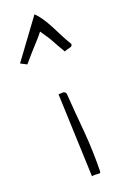

<svg xmlns="http://www.w3.org/2000/svg" viewBox="-190 -782 526 827"><g transform="rotate(-20 73.0 -368.0)"><path d="M65.4 -378.9Q77.1 -378.9 85.4 -379.9Q93.8 -380.9 99.6 -370.1Q102.5 -326.2 106.4 -280.8Q110.4 -235.4 114.3 -189.5Q118.2 -143.6 119.6 -97.2Q121.1 -50.8 120.1 -6.8Q120.1 -1 117.2 0.5Q114.3 2 108.9 1.5Q103.5 1 96.2 0.5Q88.9 0 80.1 2ZM83 -660.2Q70.3 -643.6 57.6 -629.9Q44.9 -616.2 33.2 -603Q21.5 -589.8 9.3 -576.2Q-2.9 -562.5 -16.6 -545.9L-44.9 -560.5L85.9 -738.3Q103.5 -720.7 116.7 -700.2Q129.9 -679.7 141.6 -657.2Q153.3 -634.8 165 -611.3Q176.8 -587.9 191.4 -564.5Q191.4 -557.6 188.5 -555.2Q185.5 -552.7 180.2 -551.3Q174.8 -549.8 168.5 -548.3Q162.1 -546.9 154.3 -543Q141.6 -564.5 134.3 -577.1Q127 -589.8 121.1 -601.1Q115.2 -612.3 106.9 -625Q98.6 -637.7 83 -660.2Z"/></g></svg>

Font: Annie Use Your Telescope
Style: Regular
Weight: 400
Designer: Kimberly Geswein
Foundry: Kimberly Geswein
Version: Version 1.002 2001